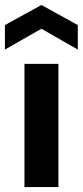

<svg xmlns="http://www.w3.org/2000/svg" viewBox="-41 -759 336 779"><path d="M58.3 -500H195.9V0H58.3ZM-21 -657.2 127.1 -738.7 274.7 -657.2V-557.9L127.1 -642.4L-21 -557.9Z"/></svg>

Font: AF Albert Sans Medium
Style: Regular
Weight: 500
Designer: Andreas Rasmussen
Foundry: a.Foundry
Version: Version 1.300;Glyphs 3.2 (3231)